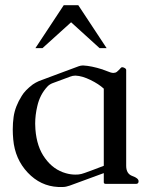

<svg xmlns="http://www.w3.org/2000/svg" viewBox="-20 -725 604 757"><path d="M389.2 -42.5 254.9 6.8Q239.3 12.2 229 12.2H209Q139.6 8.8 89.4 -44.4Q39.1 -97.7 32.2 -175.3Q30.3 -195.8 30.3 -214.8Q30.3 -240.2 33.7 -264.2Q39.6 -305.7 65.9 -347.2Q78.6 -368.7 109.4 -392.1Q120.1 -399.4 133.3 -405.3Q172.4 -419.9 211.7 -434.6Q251 -449.2 290.5 -463.9Q298.8 -466.8 306.2 -466.8H308.6Q339.8 -465.3 384.3 -451.2Q388.2 -449.7 389.2 -449.2Q399.9 -444.8 415.5 -439.5Q421.9 -437.5 427.2 -437.5Q435.1 -437.5 440.9 -441.9Q451.2 -450.7 455.6 -456.5Q458 -460 461.9 -460Q464.4 -460 466.8 -459Q477.5 -455.1 477.5 -449.2V-71.3Q477.5 -39.6 502 -31Q526.4 -22.5 526.4 -10.3Q526.4 0 516.1 0H397.5Q389.2 0 389.2 -6.3ZM389.2 -375.5Q369.1 -394 336.4 -409.9Q303.7 -425.8 278.3 -426.8H276.4Q266.6 -426.8 256.8 -422.9Q239.3 -416.5 221.9 -409.9Q204.6 -403.3 187 -397Q174.8 -392.1 167.5 -384.3Q137.2 -352.1 127 -306.2Q118.7 -271.5 118.7 -237.3Q118.7 -226.6 119.6 -215.3Q125 -145 157.7 -101.1Q190.4 -55.7 239.7 -42Q258.3 -36.6 277.3 -36.6Q283.2 -36.6 289.6 -37.1Q300.3 -38.1 314.9 -43.5Q326.2 -47.4 350.1 -56.4Q374 -65.4 389.2 -71.3ZM119.6 -535.2 231.4 -704.6H288.6L400.4 -535.2H372.6L260.3 -637.2L147.5 -535.2Z"/></svg>

Font: Caudex
Style: Regular
Weight: 400
Version: Version 1.01